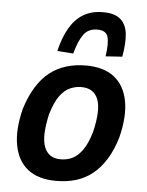

<svg xmlns="http://www.w3.org/2000/svg" viewBox="-54 -797 651 851"><g transform="rotate(5 271.5 -371.5)"><path d="M227 10Q148 10 101.5 -26.5Q55 -63 42 -132Q29 -201 53 -296Q71 -353 96.5 -394Q122 -435 154.5 -460.5Q187 -486 227.5 -498.5Q268 -511 316 -511Q395 -511 441.5 -474.5Q488 -438 501 -369.5Q514 -301 490 -206Q473 -149 447.5 -108Q422 -67 389.5 -41Q357 -15 317 -2.5Q277 10 227 10ZM239 -87Q267 -87 290.5 -98Q314 -109 335 -137.5Q356 -166 372 -220Q396 -320 377.5 -367Q359 -414 303 -414Q278 -414 253.5 -403.5Q229 -393 208 -364.5Q187 -336 171 -282Q148 -182 166.5 -134.5Q185 -87 239 -87ZM254 -559 183 -564Q197 -624 221.5 -666.5Q246 -709 282.5 -731Q319 -753 371 -753Q422 -753 448 -730.5Q474 -708 478.5 -666Q483 -624 472 -564L398 -559Q407 -617 399 -645.5Q391 -674 352 -674Q312 -674 291 -645.5Q270 -617 254 -559Z"/></g></svg>

Font: Nunito Sans 7pt Condensed
Style: Bold Italic
Weight: 700
Width: 3
Italic angle: -9°
Designer: Vernon Adams
Foundry: Vernon Adams
Version: Version 3.101;gftools[0.9.27]